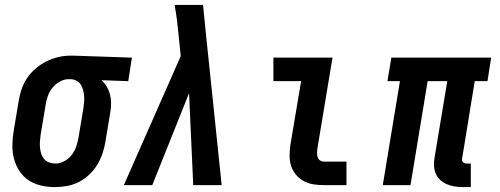

<svg xmlns="http://www.w3.org/2000/svg" viewBox="-20 -755 2040 783"><path d="M204 8Q175 8 147 1.5Q119 -5 96.5 -20Q74 -35 59 -58Q44 -81 37 -108Q30 -135 30.5 -164Q31 -193 36 -222L56 -342Q60 -367 68 -391Q76 -415 90.5 -436.5Q105 -458 125.5 -475.5Q146 -493 169 -504.5Q192 -516 216.5 -522Q241 -528 266 -528Q270 -528 273.5 -528Q277 -528 281 -528L518 -520L503 -424L394 -428Q407 -416 415.5 -401.5Q424 -387 428.5 -370Q433 -353 433 -334.5Q433 -316 430 -298L410 -178Q406 -153 398 -129Q390 -105 376.5 -83Q363 -61 343.5 -42.5Q324 -24 301 -12.5Q278 -1 253 3.5Q228 8 204 8ZM206 -88Q224 -88 242 -97.5Q260 -107 272 -122.5Q284 -138 290.5 -156.5Q297 -175 300 -193L320 -313Q322 -326 323 -338.5Q324 -351 323 -363.5Q322 -376 319 -387.5Q316 -399 310 -409Q304 -419 293.5 -425Q283 -431 270 -432H265Q264 -432 262.5 -432Q261 -432 259 -432Q241 -432 223.5 -422Q206 -412 193.5 -396.5Q181 -381 175 -363Q169 -345 166 -327L146 -207Q144 -193 143 -180Q142 -167 143 -154Q144 -141 148 -128.5Q152 -116 160 -106.5Q168 -97 180.5 -92.5Q193 -88 206 -88Z M485 0 717 -526 709 -606Q706 -638 702 -670.5Q698 -703 692 -735H808L820 -615L884 0H768L751 -375L601 0Z M1300 0Q1278 0 1257 -3.5Q1236 -7 1218 -17Q1200 -27 1187 -42.5Q1174 -58 1167.5 -77.5Q1161 -97 1161 -119Q1161 -141 1164 -163L1208 -424H1095V-520H1336L1274 -147Q1273 -138 1273 -129.5Q1273 -121 1275.5 -113.5Q1278 -106 1285 -101Q1292 -96 1300 -96H1393V0Z M1868 8Q1851 8 1834.5 5.5Q1818 3 1803 -3.5Q1788 -10 1776 -20.5Q1764 -31 1757.5 -46Q1751 -61 1750 -77.5Q1749 -94 1752 -111L1804 -424H1724L1654 0H1541L1611 -424H1560L1576 -520H1983L1968 -424H1916L1865 -111Q1864 -107 1864.5 -102Q1865 -97 1868 -94Q1871 -91 1875 -89.5Q1879 -88 1884 -88H1900V8Z"/></svg>

Font: Iosevka Gothic
Style: Bold Italic
Weight: 700
Italic angle: -9°
Monospace: yes
Designer: Belleve Invis
Foundry: Belleve Invis
Version: Version 15.5.1; ttfautohint (v1.8.4)